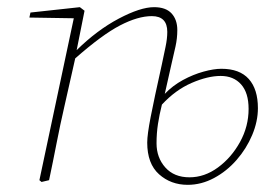

<svg xmlns="http://www.w3.org/2000/svg" viewBox="-20 -503 778 536"><path d="M96 5 90 0 186 -452 62 -454 65 -468 203 -483 216 -473 194 -363Q251 -419 311.5 -451Q372 -483 410 -483Q443 -483 459 -465.5Q475 -448 475 -419Q475 -396 470 -373.5Q465 -351 458 -321L440 -241Q462 -264 490.5 -279.5Q519 -295 548 -303Q577 -311 598 -311Q649 -311 674.5 -282.5Q700 -254 700 -201Q700 -164 684 -126Q668 -88 640.5 -56.5Q613 -25 577.5 -6Q542 13 504 13Q457 13 424 -16.5Q391 -46 391 -105Q391 -127 400.5 -176Q410 -225 432 -324Q437 -348 442 -371.5Q447 -395 447 -414Q447 -458 404 -458Q365 -458 315 -432Q265 -406 190 -340L160 -207Q148 -155 138 -103.5Q128 -52 117 0ZM417 -103Q417 -63 441.5 -35.5Q466 -8 509 -8Q551 -8 588.5 -35.5Q626 -63 650 -106.5Q674 -150 674 -199Q674 -244 653 -267.5Q632 -291 596 -291Q560 -291 515 -271.5Q470 -252 432 -211Q425 -183 421 -157Q417 -131 417 -103Z"/></svg>

Font: Source Serif Pro ExtraLight
Style: Italic
Weight: 200
Italic angle: -12°
Designer: Frank Grießhammer
Foundry: Adobe Systems Incorporated
Version: Version 3.001;hotconv 1.0.111;makeotfexe 2.5.65597